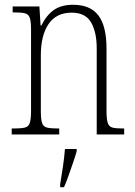

<svg xmlns="http://www.w3.org/2000/svg" viewBox="-20 -563 564 804"><path d="M29 0V-25H41Q70 -25 85 -29Q100 -33 105 -49Q110 -65 110 -99V-438Q110 -472 105 -487.5Q100 -503 85.5 -507Q71 -511 43 -511H33V-536H145L150 -456H153Q175 -500 206 -521.5Q237 -543 286 -543Q358 -543 392 -498.5Q426 -454 426 -359V-99Q426 -65 431 -49Q436 -33 450 -29Q464 -25 493 -25H500V0H385V-361Q385 -428 361.5 -469Q338 -510 280 -510Q216 -510 183.5 -462.5Q151 -415 151 -331V-98Q151 -64 156 -48.5Q161 -33 176 -29Q191 -25 220 -25H228V0ZM232 208Q238 172 243.5 135Q249 98 252 61H301V71Q295 92 285.5 119.5Q276 147 266.5 174Q257 201 248 221H232Z"/></svg>

Font: Noto Serif Bengali Condensed ExtraLight
Style: Regular
Weight: 200
Width: 3
Designer: Juan Bruce, Universal Thirst, Indian Type Foundry and the Monotype Design Team.
Foundry: Monotype Imaging Inc.
Version: Version 2.003; ttfautohint (v1.8.4.7-5d5b)